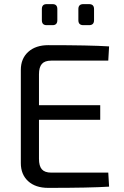

<svg xmlns="http://www.w3.org/2000/svg" viewBox="-20 -910 600 931"><path d="M235 -788H206Q183 -788 183 -812V-866Q183 -890 206 -890H235Q258 -890 258 -866V-812Q258 -788 235 -788ZM412 -788H384Q360 -788 360 -812V-866Q360 -890 384 -890H412Q436 -890 436 -866V-812Q436 -788 412 -788ZM505 -73 509 -5Q417 1 214 1Q152 1 116.5 -31.5Q81 -64 81 -119V-571Q81 -626 117 -658.5Q153 -691 214 -691Q417 -691 509 -685L505 -616H228Q197 -616 183 -600Q169 -584 169 -550V-400H466V-329H169V-140Q169 -105 183 -89Q197 -73 228 -73Z"/></svg>

Font: Exo 2.0
Style: Regular
Weight: 400
Designer: Natanael Gama
Version: Version 1.001;PS 001.001;hotconv 1.0.70;makeotf.lib2.5.58329